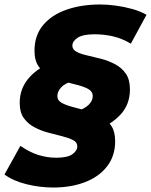

<svg xmlns="http://www.w3.org/2000/svg" viewBox="-62 -729 674 857"><path d="M361 -146 279 -232Q315 -243 333.5 -261Q352 -279 352 -300Q352 -320 333 -331Q314 -342 284.5 -349.5Q255 -357 222 -365.5Q189 -374 159.5 -389.5Q130 -405 111 -431.5Q92 -458 92 -503Q92 -571 130.5 -617Q169 -663 235.5 -686Q302 -709 385 -709Q417 -709 454.5 -704Q492 -699 528 -689Q564 -679 592 -663L522 -534Q484 -557 443.5 -566.5Q403 -576 360 -576Q308 -576 284.5 -560.5Q261 -545 261 -525Q261 -508 279.5 -498Q298 -488 327.5 -481.5Q357 -475 389.5 -466.5Q422 -458 451.5 -442.5Q481 -427 499.5 -400.5Q518 -374 518 -330Q518 -261 473.5 -215Q429 -169 361 -146ZM176 108Q116 108 57 93.5Q-2 79 -42 50L29 -78Q69 -50 108.5 -37.5Q148 -25 189 -25Q239 -25 261 -40.5Q283 -56 283 -76Q283 -94 264.5 -103.5Q246 -113 217 -120.5Q188 -128 155 -136.5Q122 -145 92.5 -160.5Q63 -176 44.5 -201.5Q26 -227 26 -270Q26 -336 69.5 -384Q113 -432 183 -455L265 -368Q227 -357 210.5 -338.5Q194 -320 194 -300Q194 -281 212.5 -270.5Q231 -260 260.5 -252Q290 -244 323 -235.5Q356 -227 385.5 -211.5Q415 -196 433.5 -169.5Q452 -143 452 -99Q452 -33 416 13.5Q380 60 317.5 84Q255 108 176 108Z"/></svg>

Font: Montserrat Thin ExtraBold
Style: Italic
Weight: 800
Italic angle: -11.3°
Version: Version 9.000